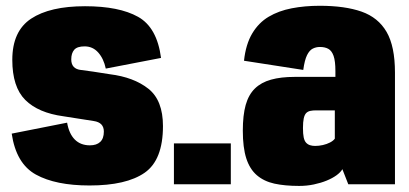

<svg xmlns="http://www.w3.org/2000/svg" viewBox="-20 -622 1380 648"><path d="M282 4Q406.5 4 468.2 -39Q530 -82 530 -196.5Q530 -283.5 480.8 -322.5Q431.5 -361.5 350.5 -371.5Q286 -382 253.2 -385.8Q220.5 -389.5 220.5 -421.5Q220.5 -442.5 230.5 -454Q240.5 -465.5 265.5 -465.5Q293 -465.5 311.5 -444.8Q330 -424 337 -390.5L523.5 -426.5Q510 -529.5 446 -565.2Q382 -601 267 -601Q148.5 -601 85 -559Q21.5 -517 21.5 -420Q21.5 -328.5 65.2 -284.8Q109 -241 194.5 -229.5Q262.5 -218.5 296.5 -213.5Q330.5 -208.5 330.5 -178Q330.5 -154.5 318.2 -143Q306 -131.5 283.5 -131.5Q252 -131.5 232.5 -151Q213 -170.5 206.5 -208L19.5 -171Q34.5 -69.5 101.2 -32.8Q168 4 282 4Z M567 -138V0H759V-138Z M989.5 5.5Q1015.5 5.5 1039.2 0.5Q1063 -4.5 1082.5 -12.5Q1102 -20.5 1115.8 -30.5Q1129.5 -40.5 1135.5 -51L1155.5 0H1313V-377Q1313 -465.5 1284.8 -514.2Q1256.5 -563 1200.2 -582.8Q1144 -602.5 1059 -602.5Q1008.5 -602.5 964.5 -594Q920.5 -585.5 886.8 -565.5Q853 -545.5 831.2 -509Q809.5 -472.5 803.5 -417L1003.5 -386Q1008 -419 1016.2 -435.8Q1024.5 -452.5 1035.8 -458Q1047 -463.5 1059.5 -463.5Q1076.5 -463.5 1088 -457.2Q1099.5 -451 1105.8 -433.5Q1112 -416 1112 -382V-362.5H974.5Q928 -362.5 894.8 -353.2Q861.5 -344 840.2 -323.2Q819 -302.5 809.2 -267.8Q799.5 -233 799.5 -181Q799.5 -124 811.2 -87.5Q823 -51 847 -30.5Q871 -10 906.2 -2.2Q941.5 5.5 989.5 5.5ZM1043.5 -129.5Q1034 -129.5 1026.2 -132Q1018.5 -134.5 1013 -140.5Q1007.5 -146.5 1005 -158.2Q1002.5 -170 1002.5 -190Q1002.5 -210.5 1005.2 -222.8Q1008 -235 1013.5 -240.5Q1019 -246 1027.5 -247.8Q1036 -249.5 1046.5 -249.5H1110V-154Q1105 -147 1094 -141.2Q1083 -135.5 1069.8 -132.5Q1056.5 -129.5 1043.5 -129.5Z"/></svg>

Font: Anybody Condensed Black
Style: Regular
Weight: 900
Width: 3
Designer: Tyler Finck
Foundry: Etcetera Type Company
Version: Version 1.113;gftools[0.9.25]